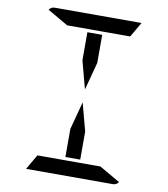

<svg xmlns="http://www.w3.org/2000/svg" viewBox="-104 -1086 1024 1173"><g transform="rotate(10 408.0 -500.0)"><path d="M362 -713V-887H454V-713L408 -540ZM454 -287V-113H362V-287L408 -460ZM233 -907 105 -981Q117 -1000 140 -1000H676Q676 -1000 678 -1000L624 -907H621H590H454H362ZM583 -93 711 -19Q699 0 676 0H140Q140 0 138 0L192 -93H195H226H362H454Z"/></g></svg>

Font: DSEG14 Modern
Style: Regular
Weight: 400
Designer: Keshikan(Twitter:@keshinomi_88pro)
Version: Version 0.46